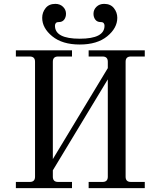

<svg xmlns="http://www.w3.org/2000/svg" viewBox="-20 -972 790 992"><path d="M392 -772Q520 -772 520 -839Q520 -847 516 -852Q512 -858 500 -858Q482 -858 472.5 -870.5Q463 -883 463 -901Q463 -922 478.5 -937Q494 -952 518 -952Q551 -952 568.5 -930Q586 -908 586 -880Q586 -827 534 -784.5Q482 -742 392 -742Q302 -742 250 -784.5Q198 -827 198 -880Q198 -908 215.5 -930Q233 -952 266 -952Q290 -952 305.5 -937Q321 -922 321 -901Q321 -883 311.5 -870.5Q302 -858 284 -858Q272 -858 268 -852Q264 -847 264 -839Q264 -772 392 -772ZM62 0V-32H134Q161 -32 161 -59V-653Q161 -680 134 -680H62V-712H352V-680H280Q253 -680 253 -653V-150L537 -620V-653Q537 -680 510 -680H438V-712H728V-680H656Q629 -680 629 -653V-59Q629 -32 656 -32H728V0H438V-32H510Q537 -32 537 -59V-562L253 -92V-59Q253 -32 280 -32H352V0Z"/></svg>

Font: Old Standard TT
Style: Regular
Weight: 400
Designer: Alexey Kryukov <alexios@thessalonica.org.ru>
Version: Version 1.0